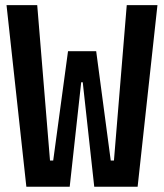

<svg xmlns="http://www.w3.org/2000/svg" viewBox="-20 -713 626 733"><path d="M80.6 0 4.9 -693.4H122.1L170.9 -100.1H183.1L239.7 -517.6H347.2L402.8 -100.1H415L463.9 -693.4H581.1L505.4 0H339.8L295.9 -398.9H290L246.1 0Z"/></svg>

Font: CaskaydiaCove NF SemiBold
Style: Regular
Weight: 600
Designer: Aaron Bell
Foundry: Saja Typeworks
Version: Version 2111.001; VTT 6.35;Nerd Fonts 3.2.1